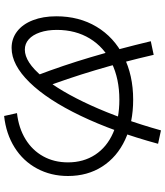

<svg xmlns="http://www.w3.org/2000/svg" viewBox="49 -866 839 978"><g transform="rotate(90 469.0 -376.5)"><path d="M688.5 -86.4C650.7 -63.3 606.4 -48.8 555.7 -43L570.3 22.5C630.9 16 684.2 -1.8 730.5 -30.8C776.7 -59.7 812.5 -97.8 837.9 -145C863.3 -192.2 876 -244.8 876 -302.7C876 -369.1 859.9 -427.4 827.6 -477.5C795.4 -527.7 750 -566.4 691.4 -593.8C632.8 -621.1 564.8 -634.8 487.3 -634.8C404 -634.8 330.1 -618.5 265.6 -585.9C201.2 -553.4 151.2 -507.5 115.7 -448.2C80.2 -389 62.5 -320.6 62.5 -243.2C62.5 -198.2 69.2 -158.5 82.5 -124C95.9 -89.5 114.7 -62.8 139.2 -43.9C163.6 -25.1 191.7 -15.6 223.6 -15.6C280.9 -15.6 339.4 -46.1 398.9 -106.9C458.5 -167.8 515.3 -254.6 569.3 -367.2C623.4 -479.8 670.9 -611.3 711.9 -761.7L643.6 -776.4C606.4 -643.6 564 -524.6 516.1 -419.4C468.3 -314.3 419.6 -231.9 370.1 -172.4C320.6 -112.8 274.7 -83 232.4 -83C212.2 -83 194.7 -89.7 179.7 -103C164.7 -116.4 153 -135.4 144.5 -160.2C136.1 -184.9 131.8 -213.5 131.8 -246.1C131.8 -309.9 146.5 -365.9 175.8 -414.1C205.1 -462.2 246.6 -499.3 300.3 -525.4C354 -551.4 416.3 -564.5 487.3 -564.5C551.8 -564.5 608.1 -553.9 656.2 -532.7C704.4 -511.6 741.5 -481.1 767.6 -441.4C793.6 -401.7 806.6 -355.5 806.6 -302.7C806.6 -255.9 796.4 -213.9 775.9 -176.8C755.4 -139.6 726.2 -109.5 688.5 -86.4ZM271 -418.5C299.3 -323.1 330.4 -231.1 364.3 -142.6L430.7 -165C396.8 -254.2 365.7 -346.2 337.4 -440.9C309.1 -535.6 282.9 -635.1 258.8 -739.3L189.5 -724.6C215.5 -615.9 242.7 -513.8 271 -418.5Z"/></g></svg>

Font: Pretendard Variable
Style: Regular
Weight: 400
Designer: Base glyphs from Inter by Rasmus Andersson; Hangeul glyphs from Noto Sans CJK(Source Han Sans) by Jang Soo-young and Kan
Foundry: Kil Hyung-jin
Version: Version 1.309;Glyphs 3.2 (3225)